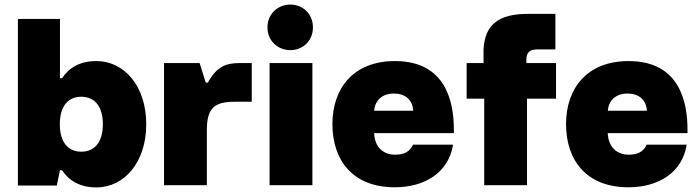

<svg xmlns="http://www.w3.org/2000/svg" viewBox="-20 -813 3068 843"><path d="M58.6 -730V1.5H229.5L243.2 -65.4H252.4C283.7 -18.6 332 9.8 403.3 9.8C526.4 9.8 622.1 -101.1 622.1 -267.6C622.1 -434.1 526.4 -544.9 403.3 -544.9C332 -544.9 283.7 -516.6 252.4 -469.7H243.2V-730ZM242.7 -267.6C242.7 -348.6 280.3 -388.2 336.9 -388.2C393.6 -388.2 431.6 -348.6 431.6 -267.6C431.6 -186.5 393.6 -147 336.9 -147C280.3 -147 242.7 -186.5 242.7 -267.6Z M888.2 -241.7C888.2 -339.8 922.4 -366.2 1010.7 -366.2H1085.4V-536.1H1033.7C976.6 -536.1 933.6 -524.9 892.6 -450.2H883.3V-450.7L856.4 -536.1H700.2V0H888.2Z M1163.6 -536.1V0H1351.6V-536.1ZM1154.3 -692.9C1154.3 -632.8 1200.7 -592.8 1254.9 -592.8C1308.6 -592.8 1354 -632.8 1354 -692.9C1354 -752.9 1308.6 -793 1254.9 -793C1200.7 -793 1154.3 -752.9 1154.3 -692.9Z M1713.4 9.3C1844.2 9.3 1949.7 -54.7 1969.2 -177.7H1793.5C1778.3 -143.6 1749 -133.8 1713.9 -133.8C1662.6 -133.8 1625 -167.5 1622.6 -228.5H1972.7V-244.1C1972.7 -358.9 1941.9 -544.9 1713.9 -544.9C1532.2 -544.9 1439.5 -425.8 1439.5 -268.1C1439.5 -110.8 1527.3 9.3 1713.4 9.3ZM1623 -326.7C1626 -373 1659.2 -402.3 1709 -402.3C1758.8 -402.3 1791.5 -375.5 1794.4 -326.7Z M2103 -593.3V-536.1H2028.8V-379.9H2106V0H2293.9V-379.9H2421.4V-536.1H2291V-553.7C2292.5 -581.5 2303.7 -596.2 2340.8 -596.2H2418.5V-752H2296.4C2168.5 -752 2107.4 -704.1 2103 -593.3Z M2739.3 9.3C2870.1 9.3 2975.6 -54.7 2995.1 -177.7H2819.3C2804.2 -143.6 2774.9 -133.8 2739.7 -133.8C2688.5 -133.8 2650.9 -167.5 2648.4 -228.5H2998.5V-244.1C2998.5 -358.9 2967.8 -544.9 2739.7 -544.9C2558.1 -544.9 2465.3 -425.8 2465.3 -268.1C2465.3 -110.8 2553.2 9.3 2739.3 9.3ZM2648.9 -326.7C2651.9 -373 2685.1 -402.3 2734.9 -402.3C2784.7 -402.3 2817.4 -375.5 2820.3 -326.7Z"/></svg>

Font: Wand UI Pro Black
Style: Regular
Weight: 900
Designer: Andreas Faust
Version: Version 1.003;FEAKit 1.0